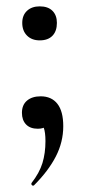

<svg xmlns="http://www.w3.org/2000/svg" viewBox="-20 -397 269 604"><path d="M179 0Q179 50 155.5 95.5Q132 141 87 186Q86 187 84 187Q81 187 79.5 184.5Q78 182 79 179Q104 147 113.5 116Q123 85 123 47Q123 19 117.5 4.5Q112 -10 100 -20L138 -27Q139 -10 128 -1Q117 8 99 8Q75 8 62 -5.5Q49 -19 49 -42Q49 -67 65 -80.5Q81 -94 108 -94Q142 -94 160.5 -70.5Q179 -47 179 0ZM50 -325Q50 -349 65 -363Q80 -377 105 -377Q131 -377 145 -363Q159 -349 159 -325Q159 -299 145 -284.5Q131 -270 105 -270Q80 -270 65 -285Q50 -300 50 -325Z"/></svg>

Font: Cormorant Infant SemiBold
Style: Regular
Weight: 600
Designer: Christian Thalmann (Catharsis Fonts)
Foundry: Catharsis Fonts
Version: Version 4.000